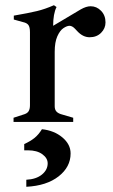

<svg xmlns="http://www.w3.org/2000/svg" viewBox="-20 -468 435 737"><path d="M385 -382Q385 -359 368 -342Q351 -325 324 -325Q298 -325 276 -349Q274 -351 268.5 -357Q263 -363 257.5 -366Q252 -369 247 -369Q237 -369 223.5 -360Q210 -351 200 -328.5Q190 -306 190 -269V-60Q190 -47 197 -39.5Q204 -32 220 -28L261 -16V0H32V-16L69 -28Q84 -32 89.5 -40.5Q95 -49 95 -64V-344Q95 -364 89 -372Q83 -380 69 -383L33 -393V-408Q91 -418 122 -425.5Q153 -433 187 -448L197 -441Q184 -415 184 -369L290 -432Q311 -444 328 -444Q351 -444 368 -426.5Q385 -409 385 -382ZM81 222Q119 220 141 202Q163 184 163 159Q163 139 142.5 124Q122 109 87 109H73V85Q97 74 112.5 61.5Q128 49 141 28Q188 33 219.5 59.5Q251 86 251 121Q251 173 205 209Q159 245 81 249Z"/></svg>

Font: Ibarra Real Nova SemiBold
Style: Regular
Weight: 600
Designer: Jose Maria Ribagorda & Octavio Pardo
Foundry: Jose Maria Ribagorda
Version: Version 1.014